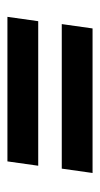

<svg xmlns="http://www.w3.org/2000/svg" viewBox="107 -518 275 530"><g transform="rotate(-90 245.0 -253.5)"><path d="M32 -136 44 -221H443L431 -136ZM52 -286 64 -371H463L451 -286Z"/></g></svg>

Font: Faustina ExtraBold
Style: Italic
Weight: 800
Italic angle: -8°
Designer: Alfonso Garcia
Foundry: http://www.omnibus-type.com
Version: Version 1.200